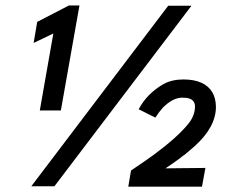

<svg xmlns="http://www.w3.org/2000/svg" viewBox="-20 -681 832 702"><path d="M202.5 -277H125.5L175 -558.5L103 -524L116 -601L232 -661H270.5ZM179 0H94.5L595 -660H680ZM718.5 1.5H449L459 -57.5Q511 -92.5 540 -113.5Q629 -179 669.5 -229.5Q692.5 -258.5 693 -291Q693 -302 688 -309.5Q678.5 -324 647 -324Q612 -324 576 -288Q561.5 -272 548 -251L487 -281.5Q517.5 -339 577.5 -373.5Q608.5 -390.5 650.5 -390.5Q729 -390.5 757 -342.5Q769 -321 769.5 -290.5Q769.5 -216 690.5 -145.5L656 -116L648 -110.5Q638.5 -102.5 629 -96L606.5 -80L585 -65.5L731 -67Z"/></svg>

Font: Lucymar Sans SemiBold
Style: Italic
Weight: 600
Italic angle: -10°
Foundry: The League of Moveable Type (original font) / Main changes by Cristiano Sobral with portions from Mirco Monsees
Version: Version 2.00;August 30, 2020;FontCreator 13.0.0.2681 64-bit